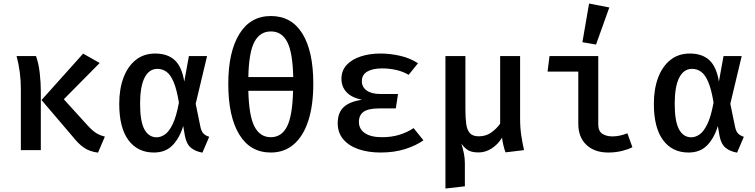

<svg xmlns="http://www.w3.org/2000/svg" viewBox="-20 -864 4348 1105"><path d="M458.5 -555.4 553.8 -501.5 347.2 -292.8 483.6 -142.6Q511.8 -111.8 533.6 -98.2Q555.4 -84.6 583.6 -77.9L544.1 14.4Q495.4 8.2 463.1 -14.1Q430.8 -36.4 397.4 -79L219 -288.2ZM187.2 -541.5Q202.6 -498.5 208.7 -443.8Q214.9 -389.2 214.9 -337.4V0H100V-351.8Q100 -449.7 75.4 -541.5Z M873.3 -555.9Q944.1 -555.9 985.4 -517.9Q1026.7 -480 1040.5 -394.4L1067.2 -541.5H1171.8L1106.2 -266.7L1133.3 -134.9Q1139 -107.7 1151 -95.4Q1163.1 -83.1 1184.1 -76.9L1145.1 14.4Q1104.6 7.7 1078.7 -13.8Q1052.8 -35.4 1044.1 -82.6L1034.4 -139Q1014.4 -71.3 973.8 -28.7Q933.3 13.8 865.6 13.8Q772.3 13.8 719.2 -57.4Q666.2 -128.7 666.2 -266.7Q666.2 -350.8 690.3 -415.9Q714.4 -481 760.8 -518.5Q807.2 -555.9 873.3 -555.9ZM886.2 -467.7Q837.9 -467.7 812.1 -416.9Q786.2 -366.2 786.2 -266.7Q786.2 -165.6 811 -119.7Q835.9 -73.8 882.1 -73.8Q904.6 -73.8 928.2 -89.5Q951.8 -105.1 973.1 -147.9Q994.4 -190.8 1009.7 -273.3Q997.4 -348.7 979.7 -391Q962.1 -433.3 938.7 -450.5Q915.4 -467.7 886.2 -467.7Z M1539 -771.8Q1657.9 -771.8 1720.5 -670.3Q1783.1 -568.7 1783.1 -382.1Q1783.1 -258.5 1754.6 -170Q1726.2 -81.5 1671.5 -33.8Q1616.9 13.8 1538.5 13.8Q1420 13.8 1356.9 -90Q1293.8 -193.8 1293.8 -381Q1293.8 -564.6 1357.4 -668.2Q1421 -771.8 1539 -771.8ZM1539 -683.1Q1476.4 -683.1 1444.4 -623.3Q1412.3 -563.6 1409.2 -420.5H1667.7Q1664.1 -563.6 1632.8 -623.3Q1601.5 -683.1 1539 -683.1ZM1666.7 -341.5H1409.2Q1412.8 -195.9 1444.9 -135.1Q1476.9 -74.4 1538.5 -74.4Q1600 -74.4 1631.5 -135.1Q1663.1 -195.9 1666.7 -341.5Z M2257.9 -240H2162.6Q2100 -240 2072.8 -220.8Q2045.6 -201.5 2045.6 -162.1Q2045.6 -121.5 2080 -97.9Q2114.4 -74.4 2178.5 -74.4Q2233.3 -74.4 2278.2 -88.2Q2323.1 -102.1 2360.5 -126.7L2416.9 -56.4Q2374.4 -26.2 2311.8 -6.2Q2249.2 13.8 2170.3 13.8Q2099 13.8 2043.3 -5.4Q1987.7 -24.6 1955.6 -62.3Q1923.6 -100 1923.6 -154.9Q1923.6 -216.4 1958.7 -248.2Q1993.8 -280 2063.1 -289.7Q2002.6 -302.6 1973.8 -334.1Q1945.1 -365.6 1945.1 -410.3Q1945.1 -457.9 1975.1 -490.3Q2005.1 -522.6 2056.2 -539.2Q2107.2 -555.9 2169.7 -555.9Q2226.2 -555.9 2283.8 -542.6Q2341.5 -529.2 2385.6 -500L2331.8 -433.3Q2299 -452.8 2259.5 -461.5Q2220 -470.3 2180 -470.3Q2124.6 -470.3 2093.6 -452.1Q2062.6 -433.8 2062.6 -396.4Q2062.6 -363.1 2090.3 -343.1Q2117.9 -323.1 2168.7 -323.1H2270.8Z M2973.3 -541.5V-180Q2973.3 -127.2 2980.5 -81.5Q2987.7 -35.9 2995.9 0L2889.7 12.8Q2883.6 -1 2877.7 -25.6Q2871.8 -50.3 2869.2 -71.3Q2845.6 -32.8 2809.7 -9.7Q2773.8 13.3 2734.9 13.3Q2698.5 13.3 2677.2 2.3Q2655.9 -8.7 2635.4 -37.4Q2644.6 -6.7 2650 20Q2655.4 46.7 2655.4 75.9V208.2L2543.6 221V-541.5H2658.5V-236.4Q2658.5 -186.2 2663.1 -151.3Q2667.7 -116.4 2684.1 -97.9Q2700.5 -79.5 2735.9 -79.5Q2776.4 -79.5 2806.9 -101Q2837.4 -122.6 2858.5 -152.3V-541.5Z M3308.2 -451.8H3131.3L3142.6 -541.5H3423.1V-147.2Q3423.1 -110.3 3445.9 -94.6Q3468.7 -79 3505.1 -79Q3526.2 -79 3548.2 -83.8Q3570.3 -88.7 3590.8 -96.9L3619.5 -16.9Q3597.9 -5.1 3560.5 4.4Q3523.1 13.8 3480.5 13.8Q3401.5 13.8 3354.9 -30.3Q3308.2 -74.4 3308.2 -151.3ZM3370.3 -843.6 3486.7 -821 3410.3 -607.7 3331.8 -621Z M3950.3 -555.9Q4021 -555.9 4062.3 -517.9Q4103.6 -480 4117.4 -394.4L4144.1 -541.5H4248.7L4183.1 -266.7L4210.3 -134.9Q4215.9 -107.7 4227.9 -95.4Q4240 -83.1 4261 -76.9L4222.1 14.4Q4181.5 7.7 4155.6 -13.8Q4129.7 -35.4 4121 -82.6L4111.3 -139Q4091.3 -71.3 4050.8 -28.7Q4010.3 13.8 3942.6 13.8Q3849.2 13.8 3796.2 -57.4Q3743.1 -128.7 3743.1 -266.7Q3743.1 -350.8 3767.2 -415.9Q3791.3 -481 3837.7 -518.5Q3884.1 -555.9 3950.3 -555.9ZM3963.1 -467.7Q3914.9 -467.7 3889 -416.9Q3863.1 -366.2 3863.1 -266.7Q3863.1 -165.6 3887.9 -119.7Q3912.8 -73.8 3959 -73.8Q3981.5 -73.8 4005.1 -89.5Q4028.7 -105.1 4050 -147.9Q4071.3 -190.8 4086.7 -273.3Q4074.4 -348.7 4056.7 -391Q4039 -433.3 4015.6 -450.5Q3992.3 -467.7 3963.1 -467.7Z"/></svg>

Font: Fira Code Medium
Style: Regular
Weight: 500
Designer: Carrois Corporate, Edenspiekermann AG, Nikita Prokopov
Foundry: Carrois Corporate, Edenspiekermann AG, Nikita Prokopov
Version: Version 6.002